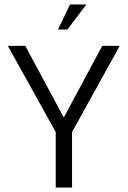

<svg xmlns="http://www.w3.org/2000/svg" viewBox="-20 -838 570 858"><path d="M15 -633H93L265 -313L437 -633H515L302 -248V0H229V-248ZM366 -818 281 -706H239L293 -818Z"/></svg>

Font: Tajawal
Style: Regular
Weight: 400
Designer: Boutros Fonts
Foundry: Created by Boutros International 2017
Version: Version 1.700